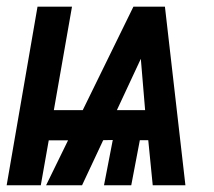

<svg xmlns="http://www.w3.org/2000/svg" viewBox="-26 -548 633 568"><path d="M412.6 -133.3H387.7L362.3 0H281.7L307.6 -133.8L279.3 -133.3L216.8 0H110.4L175.3 -132.8H118.2L94.7 0H-6.3L85 -528.3H187L133.3 -222.2H218.8L368.7 -528.3H461.9L522.5 0H425.8ZM319.8 -222.2H403.3L390.6 -374Z"/></svg>

Font: Roboto Mono Medium
Style: Italic
Weight: 500
Designer: Google
Version: Version 2.000985; 2015; ttfautohint (v1.3)